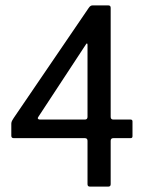

<svg xmlns="http://www.w3.org/2000/svg" viewBox="-20 -693 545 713"><path d="M314 0Q305 0 305 -9V-170Q305 -180 295 -180H31Q22 -180 22 -189V-234Q22 -240 25.5 -246Q29 -252 31 -255L309 -663Q313 -669 316.5 -671Q320 -673 324 -673H382Q391 -673 391 -664V-259Q391 -249 401 -249H465Q472 -249 472 -242V-187Q472 -180 465 -180H401Q391 -180 391 -170V-9Q391 0 382 0ZM128 -249H295Q305 -249 305 -259V-526Q305 -531 303 -531.5Q301 -532 299 -528L123 -260Q119 -255 121 -252Q123 -249 128 -249Z"/></svg>

Font: Glory Thin Medium
Style: Regular
Weight: 500
Version: Version 1.011